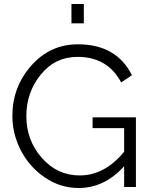

<svg xmlns="http://www.w3.org/2000/svg" viewBox="-20 -937 756 962"><path d="M602 0V-104Q503 5 374 5Q282 5 204.5 -48Q127 -101 84.5 -183.5Q42 -266 42 -356Q42 -501 136.5 -608Q231 -715 370 -715Q564 -715 641 -560L587 -524Q519 -652 369 -652Q256 -652 184 -563Q112 -474 112 -355Q112 -234 189.5 -146Q267 -58 379 -58Q505 -58 602 -177V-295H444V-349H661V0ZM400 -820H338V-917H400Z"/></svg>

Font: Raleway
Style: Regular
Weight: 400
Designer: Matt McInerney, Pablo Impallari, Rodrigo Fuenzalida
Foundry: Matt McInerney, Pablo Impallari, Rodrigo Fuenzalida
Version: Version 1.000;PS 001.001;hotconv 1.0.56; ttfautohint (v1.5)